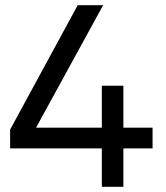

<svg xmlns="http://www.w3.org/2000/svg" viewBox="-20 -720 641 740"><path d="M372.5 0V-148H19V-220.5L279.5 -700H377.5L119 -228H372.5V-389.5H455.5V-228H568V-148H455.5V0Z"/></svg>

Font: Geologica Cursive Light
Style: Regular
Weight: 300
Designer: Sindre Bremnes, Frode Helland
Foundry: Monokrom Skriftforlag AS
Version: Version 1.010;gftools[0.9.28]